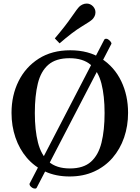

<svg xmlns="http://www.w3.org/2000/svg" viewBox="-20 -995 798 1098"><path d="M576.7 -769Q579.6 -773.4 586.4 -773.4Q592.3 -773.4 597.2 -770.5Q605 -766.1 611.6 -758.1Q618.2 -750 617.2 -744.6L189 80.1Q186 83.5 180.7 83.5Q171.9 83.5 165 79.1Q147.5 67.9 148.9 55.7ZM377.9 14.2Q299.3 14.2 237.8 -14.2Q176.3 -42.5 133.5 -92.5Q90.8 -142.6 68.4 -208.5Q45.9 -274.4 45.9 -349.6Q45.9 -449.7 86.2 -530.8Q126.5 -611.8 201.7 -659.7Q276.9 -707.5 381.8 -707.5Q486.8 -707.5 560.5 -659.7Q634.3 -611.8 673.3 -530.8Q712.4 -449.7 712.4 -349.6Q712.4 -274.4 689.7 -208.5Q667 -142.6 623.8 -92.5Q580.6 -42.5 518.6 -14.2Q456.5 14.2 377.9 14.2ZM379.9 -31.7Q457.5 -31.7 500.2 -70.1Q543 -108.4 560.5 -179.4Q578.1 -250.5 578.1 -348.6Q578.1 -446.8 560.1 -517.1Q542 -587.4 498.3 -624.8Q454.6 -662.1 377.4 -662.1Q299.8 -662.1 256.6 -624.8Q213.4 -587.4 196.3 -517.1Q179.2 -446.8 179.2 -348.6Q179.2 -250.5 197.3 -179.4Q215.3 -108.4 259 -70.1Q302.7 -31.7 379.9 -31.7ZM320.8 -747.1 293.5 -775.4Q352.5 -844.7 387.5 -895.5Q422.4 -946.3 433.6 -957Q441.4 -964.4 452.4 -969.5Q463.4 -974.6 476.1 -974.6Q496.6 -974.6 512.2 -958.5Q519.5 -950.2 522.7 -941.9Q525.9 -933.6 525.9 -924.3Q525.9 -912.6 520.8 -902.1Q515.6 -891.6 507.8 -883.8Q496.6 -873 446 -842.5Q395.5 -812 320.8 -747.1Z"/></svg>

Font: Gelasio Medium
Style: Regular
Weight: 500
Designer: Eben Sorkin
Foundry: Eben Sorkin
Version: Version 1.008